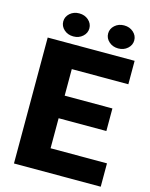

<svg xmlns="http://www.w3.org/2000/svg" viewBox="-129 -965 818 1047"><g transform="rotate(15 280.0 -441.5)"><path d="M494.6 -301.3H225.1V-131.8H543.5V0H53.7V-710.9H544.4V-578.6H225.1V-428.7H494.6ZM112.8 -817.9Q112.8 -844.7 134 -863.8Q155.3 -882.8 186.5 -882.8Q217.8 -882.8 239 -863.8Q260.3 -844.7 260.3 -817.9Q260.3 -791 239 -772Q217.8 -752.9 186.5 -752.9Q155.3 -752.9 134 -772Q112.8 -791 112.8 -817.9ZM366.2 -817.9Q366.2 -844.7 387.5 -863.8Q408.7 -882.8 439.9 -882.8Q471.2 -882.8 492.4 -863.8Q513.7 -844.7 513.7 -817.9Q513.7 -791 492.4 -772Q471.2 -752.9 439.9 -752.9Q408.7 -752.9 387.5 -772Q366.2 -791 366.2 -817.9Z"/></g></svg>

Font: Roboto Black
Style: Regular
Weight: 900
Designer: Google
Version: Version 2.134; 2016